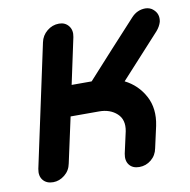

<svg xmlns="http://www.w3.org/2000/svg" viewBox="-69 -631 703 709"><g transform="rotate(-10 283.0 -276.5)"><path d="M143 -48Q138 -22 118 -6Q98 10 75 10Q50 10 37 -6Q24 -22 29 -48L127 -505Q132 -530 152 -546.5Q172 -563 197 -563Q220 -563 233 -546.5Q246 -530 241 -505L204 -332H279Q326 -384 373 -435.5Q420 -487 468 -539Q490 -563 521 -563Q529 -563 537 -560Q545 -557 550 -552Q571 -534 565 -505Q560 -488 547 -473Q508 -430 473 -392Q438 -354 399 -311Q447 -287 472.5 -239.5Q498 -192 485 -129L467 -48Q462 -22 442.5 -6Q423 10 398 10Q373 10 360.5 -6Q348 -22 353 -48L371 -129Q379 -171 353.5 -194.5Q328 -218 287 -218H180Z"/></g></svg>

Font: VDS
Style: Bold Italic
Weight: 700
Designer: artmaker
Foundry: artmaker
Version: Version 1.000 2009 initial release